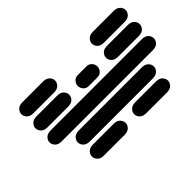

<svg xmlns="http://www.w3.org/2000/svg" viewBox="-90 -914 1203 1203"><g transform="rotate(-45 512.0 -312.0)"><path d="M284.2 -13.7Q254.9 -13.7 240.2 -28.8Q225.6 -43.9 225.6 -62.5Q225.6 -81.1 240.2 -96.2Q254.9 -111.3 284.2 -111.3H465.8Q495.1 -111.3 509.8 -96.2Q524.4 -81.1 524.4 -62.5Q524.4 -43.9 509.8 -28.8Q495.1 -13.7 465.8 -13.7ZM659.2 -13.7Q629.9 -13.7 615.2 -28.8Q600.6 -43.9 600.6 -62.5Q600.6 -81.1 615.2 -96.2Q629.9 -111.3 659.2 -111.3H840.8Q870.1 -111.3 884.8 -96.2Q899.4 -81.1 899.4 -62.5Q899.4 -43.9 884.8 -28.8Q870.1 -13.7 840.8 -13.7ZM284.2 -138.7Q254.9 -138.7 240.2 -153.8Q225.6 -168.9 225.6 -187.5Q225.6 -206.1 240.2 -221.2Q254.9 -236.3 284.2 -236.3H840.8Q870.1 -236.3 884.8 -221.2Q899.4 -206.1 899.4 -187.5Q899.4 -168.9 884.8 -153.8Q870.1 -138.7 840.8 -138.7ZM159.2 -263.7Q129.9 -263.7 115.2 -278.8Q100.6 -293.9 100.6 -312.5Q100.6 -331.1 115.2 -346.2Q129.9 -361.3 159.2 -361.3H965.8Q995.1 -361.3 1009.8 -346.2Q1024.4 -331.1 1024.4 -312.5Q1024.4 -293.9 1009.8 -278.8Q995.1 -263.7 965.8 -263.7ZM159.2 -388.7Q129.9 -388.7 115.2 -403.8Q100.6 -418.9 100.6 -437.5Q100.6 -456.1 115.2 -471.2Q129.9 -486.3 159.2 -486.3H340.8Q370.1 -486.3 384.8 -471.2Q399.4 -456.1 399.4 -437.5Q399.4 -418.9 384.8 -403.8Q370.1 -388.7 340.8 -388.7ZM525.4 -388.7Q502 -388.7 488.8 -403.8Q475.6 -418.9 475.6 -437.5Q475.6 -456.1 488.8 -471.2Q502 -486.3 525.4 -486.3H599.6Q623 -486.3 636.2 -471.2Q649.4 -456.1 649.4 -437.5Q649.4 -418.9 636.2 -403.8Q623 -388.7 599.6 -388.7ZM784.2 -388.7Q754.9 -388.7 740.2 -403.8Q725.6 -418.9 725.6 -437.5Q725.6 -456.1 740.2 -471.2Q754.9 -486.3 784.2 -486.3H965.8Q995.1 -486.3 1009.8 -471.2Q1024.4 -456.1 1024.4 -437.5Q1024.4 -418.9 1009.8 -403.8Q995.1 -388.7 965.8 -388.7ZM159.2 -513.7Q129.9 -513.7 115.2 -528.8Q100.6 -543.9 100.6 -562.5Q100.6 -581.1 115.2 -596.2Q129.9 -611.3 159.2 -611.3H340.8Q370.1 -611.3 384.8 -596.2Q399.4 -581.1 399.4 -562.5Q399.4 -543.9 384.8 -528.8Q370.1 -513.7 340.8 -513.7ZM784.2 -513.7Q754.9 -513.7 740.2 -528.8Q725.6 -543.9 725.6 -562.5Q725.6 -581.1 740.2 -596.2Q754.9 -611.3 784.2 -611.3H965.8Q995.1 -611.3 1009.8 -596.2Q1024.4 -581.1 1024.4 -562.5Q1024.4 -543.9 1009.8 -528.8Q995.1 -513.7 965.8 -513.7Z"/></g></svg>

Font: Sixtyfour Normal
Style: Regular
Weight: 400
Monospace: yes
Designer: Jens Kutilek
Foundry: Jens Kutilek
Version: Version 2.000